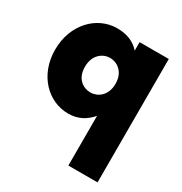

<svg xmlns="http://www.w3.org/2000/svg" viewBox="-190 -707 1061 1117"><g transform="rotate(30 340.0 -149.0)"><path d="M276 -566C140 -566 24 -448 24 -278C24 -108 140 7 275 7C341 7 390 -21 428 -66V268H624V-561H428V-504C392 -545 342 -566 276 -566ZM326 -396C371 -396 428 -363 428 -281C428 -198 371 -164 326 -164C280 -164 224 -195 224 -278C224 -361 280 -396 326 -396Z"/></g></svg>

Font: Poppins STUK1
Style: Regular
Weight: 400
Designer: Jonny Pinhorn (original), Sammy Jo Hughes (modified version)
Foundry: Type Mafia
Version: Version 1.002;hotconv 1.0.109;makeotfexe 2.5.65596